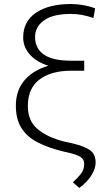

<svg xmlns="http://www.w3.org/2000/svg" viewBox="-20 -740 531 946"><path d="M370.6 186 338.9 158.2Q363.3 136.2 379.2 116Q395 95.7 395 66.9Q395 44.9 376.2 33Q357.4 21 313.5 11.2L290 5.9Q215.3 -12.2 163.6 -39.6Q111.8 -66.9 85 -110.1Q58.1 -153.3 58.1 -219.2Q58.1 -294.4 100.8 -344.5Q143.6 -394.5 218.8 -416Q159.2 -434.6 126.7 -471.7Q94.2 -508.8 94.2 -555.7Q94.2 -634.3 157.2 -677.2Q220.2 -720.2 329.6 -720.2Q360.4 -720.2 392.3 -714.4Q424.3 -708.5 448.7 -698.7L440.4 -651.4Q412.1 -661.1 384.5 -666.3Q356.9 -671.4 329.1 -671.4Q241.2 -671.4 197 -639.6Q152.8 -607.9 152.8 -557.6Q152.8 -502 195.8 -471.4Q238.8 -440.9 330.6 -440.9H395V-391.6H330.6Q232.4 -391.6 174.8 -348.4Q117.2 -305.2 117.2 -217.3Q117.2 -145 164.6 -104.5Q211.9 -64 296.4 -42.5L333 -34.7Q395.5 -20 423.3 -0.2Q451.2 19.5 451.2 61.5Q450.7 85.9 438.2 109.9Q425.8 133.8 407.5 153.6Q389.2 173.3 370.6 186Z"/></svg>

Font: Roboto Slab Light
Style: Regular
Weight: 300
Designer: Google
Version: Version 2.000; ttfautohint (v1.8.1.43-b0c9)